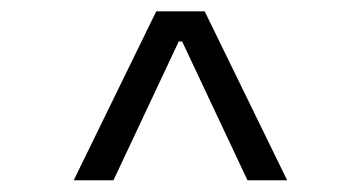

<svg xmlns="http://www.w3.org/2000/svg" viewBox="-20 -713 626 333"><path d="M107.9 -400.4 251 -693.4H335L478 -400.4H409.2L295.9 -641.1H290L176.8 -400.4Z"/></svg>

Font: CaskaydiaCove NFP Light
Style: Regular
Weight: 300
Designer: Aaron Bell
Foundry: Saja Typeworks
Version: Version 2111.001; VTT 6.35;Nerd Fonts 3.1.1